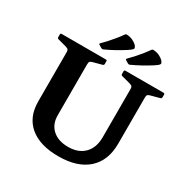

<svg xmlns="http://www.w3.org/2000/svg" viewBox="-215 -1161 1324 1359"><g transform="rotate(30 447.5 -481.5)"><path d="M767.2 -276.5Q767.2 -137.7 683 -62.3Q598.8 13.1 443.9 13.1Q292.6 13.1 209.9 -56.1Q127.3 -125.3 127.3 -252.1V-749H295.7V-236.6Q295.7 -163.7 342.5 -121.4Q389.3 -79 470.5 -79Q554.3 -79 601.8 -127.4Q649.3 -175.7 649.3 -260.9V-749H767.2ZM22.5 -739Q22.5 -749 32.1 -749H393Q403 -749 403 -739.4V-717.7Q403 -708.7 394 -705.1L319 -684.8Q305.9 -681 300.8 -675.2Q295.7 -669.3 295.7 -651.4V-542.2H127.3V-653.3Q127.3 -667.7 123.1 -674.4Q118.8 -681 102.1 -686L31.9 -705.1Q22.5 -707.8 22.5 -717.2ZM543.5 -739Q543.5 -749 553.1 -749H864.5Q874.5 -749 874.5 -739.4V-717.7Q874.5 -708.7 865.5 -705.1L790.6 -684.8Q777.4 -681 772.3 -675.2Q767.2 -669.3 767.2 -651.4V-542.2H649.3V-653.3Q649.3 -667.7 645.1 -674.4Q640.8 -681 624.1 -686L552.9 -705.1Q543.5 -707.8 543.5 -717.2ZM302.9 -816.2Q293.9 -821.6 301.3 -827.8Q321.3 -847.7 341.9 -870.4Q362.6 -893 383 -918Q403.5 -943 421.5 -968.9Q428.1 -977.1 437.1 -975.5Q463.3 -973.9 484.2 -963.8Q505.2 -953.7 518.7 -940.4Q527.6 -928.7 529.4 -921.6Q531.2 -914.4 523 -906.6Q514.8 -898.8 493 -884.1Q456 -860 416.1 -838.4Q376.2 -816.8 342.4 -801.6Q334.6 -797.6 324.8 -802.6ZM520.5 -816.2Q511.9 -821.2 518.5 -827.8Q538.5 -847.7 559.2 -870.4Q579.8 -893 600.1 -918Q620.3 -943 638.3 -968.9Q645.3 -977.1 654.3 -975.5Q680.5 -973.9 701.3 -963.8Q722 -953.7 735.5 -940.4Q744.9 -928.7 746.7 -921.6Q748.4 -914.4 740.2 -906.4Q732 -898.3 709.8 -883.7Q673.2 -860 633.1 -838.4Q593.1 -816.8 559.7 -801.6Q551.8 -797.6 542.1 -802.6Z"/></g></svg>

Font: Hahmlet
Style: Regular
Weight: 400
Designer: Minjoo Ham & Mark Frömberg
Foundry: hypertype
Version: Version 1.002